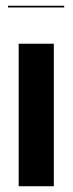

<svg xmlns="http://www.w3.org/2000/svg" viewBox="-20 -647 252 667"><path d="M203.1 -627V-621.1H7.8V-627ZM44.9 -495.1H167V0H44.9Z"/></svg>

Font: Moniqa Black Display
Style: Regular
Weight: 900
Designer: Rajesh Rajput
Foundry: Rajesh Rajput
Version: Version 1.000